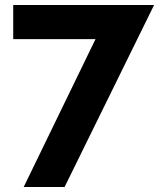

<svg xmlns="http://www.w3.org/2000/svg" viewBox="-20 -750 643 770"><path d="M363 -593H33V-730H598L239 0H75Z"/></svg>

Font: Oxford Sans
Style: Regular
Weight: 800
Designer: Matt McInerney, Pablo Impallari, Rodrigo Fuenzalida
Foundry: Matt McInerney, Pablo Impallari, Rodrigo Fuenzalida
Version: Version 3.000g; ttfautohint (v1.5) -l 8 -r 28 -G 28 -x 14 -D